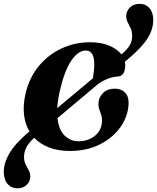

<svg xmlns="http://www.w3.org/2000/svg" viewBox="-68 -792 834 1020"><path d="M474 -146Q475 -166 469.8 -181.2Q464.5 -196.5 459.2 -211.8Q454 -227 455.5 -247.5Q457 -275.5 479.8 -298.2Q502.5 -321 542.5 -321Q575.5 -321 596.2 -300.2Q617 -279.5 615 -237.5Q611.5 -172 571 -115.5Q530.5 -59 461.5 -24.5Q392.5 10 302.5 10Q240.5 10 192.8 -8.5Q145 -27 113.5 -60Q83 -31.5 71.2 -7Q59.5 17.5 59.5 42.5Q60 65.5 68 81.5Q76 97.5 84.2 112Q92.5 126.5 93 145.5Q93 170.5 74.5 189.2Q56 208 26.5 208.5Q-6 209 -26.8 186.5Q-47.5 164 -48 121Q-48 73 -16.5 20.2Q15 -32.5 88.5 -94Q65 -133 59.5 -183.8Q54 -234.5 67.5 -294Q87 -378.5 137.2 -439.8Q187.5 -501 258.2 -534.2Q329 -567.5 410.5 -567.5Q469.5 -567.5 512.2 -549.5Q555 -531.5 577 -503Q607.5 -528.5 621 -551.2Q634.5 -574 634 -601.5Q634 -625 626.2 -641.5Q618.5 -658 610.8 -672.8Q603 -687.5 602.5 -706Q602.5 -731.5 621.2 -751.2Q640 -771 672.5 -771.5Q705.5 -772 725.8 -749Q746 -726 746 -687Q746.5 -637 716.2 -588.8Q686 -540.5 614.5 -480L595.5 -464.5Q598.5 -450.5 597 -436.5Q595 -413 586.2 -400.2Q577.5 -387.5 557.5 -385.5Q533.5 -384 509.2 -375.5Q485 -367 455.5 -347.5L237.5 -164.5Q244.5 -100.5 276 -71Q307.5 -41.5 350 -41.5Q398.5 -41.5 434.8 -69.5Q471 -97.5 474 -146ZM249.5 -307.5Q238.5 -259 236 -217.5L425.5 -376Q429 -396.5 431.5 -420.5Q441 -523.5 388 -523.5Q347 -523.5 310.8 -470.2Q274.5 -417 249.5 -307.5Z"/></svg>

Font: Fraunces 144pt Soft
Style: Bold Italic
Weight: 700
Italic angle: -16°
Version: Version 1.000;[b76b70a41]